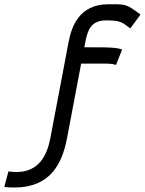

<svg xmlns="http://www.w3.org/2000/svg" viewBox="-29 -712 666 883"><path d="M202.1 -74.2C187 2.9 148.9 79.1 47.4 79.1C35.6 79.1 22.9 78.1 9.8 76.2L-9.3 147.9C6.8 149.9 22.5 150.4 37.1 150.4C202.6 150.4 256.3 41 278.8 -74.2C279.3 -76.2 330.1 -344.2 344.2 -419.4H458C485.4 -419.4 494.6 -416.5 504.4 -413.1L532.7 -484.4C519 -488.8 506.3 -492.7 456.1 -494.1C420.4 -494.1 392.1 -494.6 358.9 -494.6L363.3 -517.6C373.5 -570.3 387.2 -618.2 459 -618.2C523.4 -618.2 531.2 -610.8 570.3 -581.5L617.2 -645C557.6 -689.9 549.8 -692.4 492.2 -692.4H469.7C334.5 -692.4 300.3 -589.4 286.6 -519.5C267.1 -418.5 213.9 -134.3 202.1 -74.2Z"/></svg>

Font: Fantasque Sans Mono
Style: RegItalic
Weight: 400
Italic angle: -11°
Monospace: yes
Designer: Jany Belluz
Version: Version 1.6.3